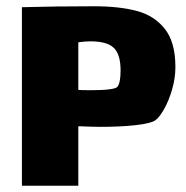

<svg xmlns="http://www.w3.org/2000/svg" viewBox="-20 -593 594 613"><path d="M540 -379Q540 -344 529.5 -307.5Q519 -271 503.5 -244Q488 -217 476 -209Q462 -199 414 -193.5Q366 -188 301 -188Q278 -188 230 -190V0H50V-570Q155 -573 280 -573Q361 -573 417 -558Q473 -543 506.5 -500.5Q540 -458 540 -379ZM365 -368Q365 -419 343.5 -440Q322 -461 269 -461Q251 -461 230 -458V-306Q240 -305 269 -305Q346 -305 355 -316Q365 -329 365 -368Z"/></svg>

Font: Lalezar
Style: Regular
Weight: 400
Designer: Borna Izadpanah
Foundry: Borna Izadpanah
Version: Version 1.003